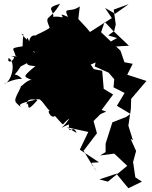

<svg xmlns="http://www.w3.org/2000/svg" viewBox="-52 -924 806 1020"><path d="M567 0 568 1 630 76 702 41 667 18 655 -63 671 -122 642 -186 655 -179 654 -180 630 -256 643 -344 645 -399 726 -494 624 -527 653 -585 601 -595 542 -676 633 -681 554 -756 563 -794 552 -873 632 -902 560 -851 506 -882 542 -828 426 -754 407 -777 364 -823 372 -890C319 -852 282 -893 309 -834C250 -861 288 -836 279 -832C207 -846 213 -816 256 -808C216 -837 230 -821 230 -821C242 -876 179 -878 267 -904C210 -805 181 -851 212 -776C163 -741 101 -735 152 -716C169 -724 114 -762 103 -705C81 -755 94 -684 107 -658C172 -639 95 -640 139 -669C68 -734 60 -743 64 -746C81 -723 71 -785 68 -678C-6 -667 22 -667 31 -627C61 -618 -21 -634 23 -621C21 -597 -17 -584 -6 -616C37 -593 8 -483 -32 -478C-32 -478 23 -507 65 -505C19 -553 11 -496 58 -571C130 -607 51 -577 136 -573C60 -510 77 -519 118 -498C94 -510 23 -423 63 -470C19 -381 17 -391 62 -353C39 -374 68 -377 152 -398C86 -321 103 -360 95 -376C89 -349 73 -412 147 -392C163 -418 199 -332 223 -330C187 -354 218 -288 240 -308C302 -242 266 -262 317 -294C269 -223 242 -235 314 -263C312 -195 335 -270 355 -218L303 -248L417 -223L372 -129L474 -62L433 -59L451 -27L463 -13L439 -45L392 -123L463 -216L445 -281L482 -318L512 -331L488 -340L549 -422L499 -452L491 -548L446 -557L430 -581L497 -610L612 -585L588 -655L485 -753L504 -808L552 -757L523 -736L570 -722L473 -668L451 -571L525 -538L555 -503L551 -460L610 -430L569 -362L641 -319L619 -303L545 -274L509 -161V-116L480 -98L555 -108L624 -43L521 41L476 29L575 -4Z"/></svg>

Font: Hussar Lance
Style: ExBd
Weight: 700
Foundry: Cannot Into Space Fonts, PlusOne Fonts
Version: Version 2.270